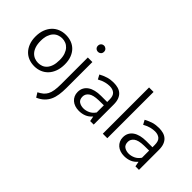

<svg xmlns="http://www.w3.org/2000/svg" viewBox="-81 -1279 2084 2084"><g transform="rotate(45 961.0 -237.5)"><path d="M480 -240Q480 -181 463 -134.5Q446 -88 416 -56Q386 -24 345.5 -7.5Q305 9 259 9Q212 9 172 -6.5Q132 -22 103 -52.5Q74 -83 57 -127.5Q40 -172 40 -230Q40 -289 57.5 -335Q75 -381 105 -412.5Q135 -444 175.5 -460Q216 -476 263 -476Q309 -476 349 -461Q389 -446 418 -416Q447 -386 463.5 -342Q480 -298 480 -240ZM407 -235Q407 -284 394.5 -319.5Q382 -355 361.5 -377.5Q341 -400 314.5 -410.5Q288 -421 260 -421Q232 -421 205.5 -411Q179 -401 158.5 -379Q138 -357 125.5 -321.5Q113 -286 113 -235Q113 -184 125.5 -148Q138 -112 159 -89.5Q180 -67 207 -56.5Q234 -46 262 -46Q290 -46 316 -55.5Q342 -65 362.5 -87.5Q383 -110 395 -146Q407 -182 407 -235Z M603 -470H673V-72Q673 -15 666 32.5Q659 80 641.5 117.5Q624 155 593.5 184.5Q563 214 515 235L483 184Q516 167 538.5 148.5Q561 130 575.5 103Q590 76 596.5 36.5Q603 -3 603 -62ZM637 -591Q617 -591 603.5 -604Q590 -617 590 -638Q590 -659 603.5 -672.5Q617 -686 637 -686Q655 -686 669.5 -673Q684 -660 684 -638Q684 -616 670 -603.5Q656 -591 637 -591Z M822 -428Q869 -453 908.5 -464.5Q948 -476 996 -476Q1032 -476 1062.5 -467.5Q1093 -459 1115.5 -439Q1138 -419 1150.5 -386.5Q1163 -354 1163 -306V0H1109L1098 -57H1096Q1066 -22 1027.5 -6.5Q989 9 943 9Q910 9 881.5 -0.5Q853 -10 832.5 -28Q812 -46 800.5 -71Q789 -96 789 -127Q789 -164 804 -192Q819 -220 846.5 -239Q874 -258 912.5 -267.5Q951 -277 998 -277H1093V-312Q1093 -372 1065 -395.5Q1037 -419 991 -419Q963 -419 927.5 -410.5Q892 -402 849 -378ZM1093 -226 1015 -225Q932 -223 897 -196Q862 -169 862 -130Q862 -83 891 -64Q920 -45 960 -45Q995 -45 1031 -61.5Q1067 -78 1093 -116Z M1303 0V-710H1372V0Z M1517 -428Q1564 -453 1603.5 -464.5Q1643 -476 1691 -476Q1727 -476 1757.5 -467.5Q1788 -459 1810.5 -439Q1833 -419 1845.5 -386.5Q1858 -354 1858 -306V0H1804L1793 -57H1791Q1761 -22 1722.5 -6.5Q1684 9 1638 9Q1605 9 1576.5 -0.5Q1548 -10 1527.5 -28Q1507 -46 1495.5 -71Q1484 -96 1484 -127Q1484 -164 1499 -192Q1514 -220 1541.5 -239Q1569 -258 1607.5 -267.5Q1646 -277 1693 -277H1788V-312Q1788 -372 1760 -395.5Q1732 -419 1686 -419Q1658 -419 1622.5 -410.5Q1587 -402 1544 -378ZM1788 -226 1710 -225Q1627 -223 1592 -196Q1557 -169 1557 -130Q1557 -83 1586 -64Q1615 -45 1655 -45Q1690 -45 1726 -61.5Q1762 -78 1788 -116Z"/></g></svg>

Font: Mukta Vaani Light
Style: Regular
Weight: 300
Designer: Noopur Datye, Girish Dalvi, Yashodeep Gholap, Pallavi Karambelkar
Foundry: Ek Type
Version: Version 2.538;PS 1.000;hotconv 16.6.51;makeotf.lib2.5.65220;